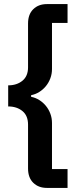

<svg xmlns="http://www.w3.org/2000/svg" viewBox="-20 -780 403 938"><path d="M209 138Q168 138 142.5 113Q117 88 117 43V-171Q117 -215 89.5 -237.5Q62 -260 20 -260V-363Q62 -363 89.5 -385.5Q117 -408 117 -451V-665Q117 -710 142.5 -735Q168 -760 209 -760H310V-668H234V-443Q234 -419 226 -397.5Q218 -376 204 -359Q190 -342 171.5 -330.5Q153 -319 132 -315V-307Q153 -303 171.5 -291.5Q190 -280 204 -263Q218 -246 226 -224.5Q234 -203 234 -179V46H310V138Z"/></svg>

Font: IBM Plex Sans SmBld
Style: Regular
Weight: 600
Designer: Mike Abbink, Paul van der Laan, Pieter van Rosmalen
Foundry: Bold Monday
Version: Version 3.005